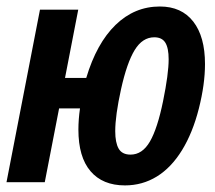

<svg xmlns="http://www.w3.org/2000/svg" viewBox="-37 -558 657 588"><path d="M162.1 -319.3H227.1Q258.8 -425.3 316.9 -481.7Q375 -538.1 452.6 -538.1Q519 -538.1 554.9 -491.9Q590.8 -445.8 590.8 -361.8Q590.8 -299.8 572 -225.6Q553.2 -151.4 520.3 -97.9Q487.3 -44.4 443.1 -17.3Q398.9 9.8 345.7 9.8Q277.3 9.8 240.2 -33.7Q203.1 -77.1 203.1 -161.1Q203.1 -191.9 208 -226.1H144L100.1 0H-17.1L85.4 -528.3H202.6ZM315.9 -156.2Q315.9 -121.1 326.4 -102.8Q336.9 -84.5 362.8 -84.5Q398.9 -84.5 422.1 -124.5Q445.3 -164.6 462.4 -248.3Q479.5 -332 479.5 -376.5Q479.5 -411.1 469.2 -427.5Q459 -443.8 435.5 -443.8Q399.4 -443.8 375.5 -404.8Q351.6 -365.7 333.7 -284.9Q315.9 -204.1 315.9 -156.2Z"/></svg>

Font: Liberation Mono
Style: Bold Italic
Weight: 700
Italic angle: -12°
Monospace: yes
Designer: Steve Matteson
Foundry: Ascender Corporation
Version: Version 2.1.5